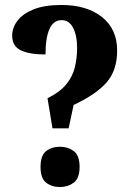

<svg xmlns="http://www.w3.org/2000/svg" viewBox="-20 -744 529 772"><path d="M171 -349Q220 -373 246 -404.5Q272 -436 281 -473.5Q290 -511 290 -552Q290 -601 274 -632Q258 -663 228 -663Q195 -663 179 -627.5Q163 -592 163 -525Q99 -525 64 -541.5Q29 -558 29 -601Q29 -633 50.5 -661Q72 -689 115.5 -706.5Q159 -724 227 -724Q329 -724 390 -675.5Q451 -627 451 -541Q451 -461 408.5 -412.5Q366 -364 276 -322L256 -228H191ZM221 8Q188 8 165.5 -9.5Q143 -27 143 -73Q143 -119 165.5 -136.5Q188 -154 221 -154Q253 -154 276.5 -136.5Q300 -119 300 -73Q300 -27 276.5 -9.5Q253 8 221 8Z"/></svg>

Font: Noto Serif Ethiopic Condensed ExtraBold
Style: Regular
Weight: 800
Width: 3
Designer: Monotype Design Team
Foundry: Monotype Imaging Inc.
Version: Version 2.102; ttfautohint (v1.8.4.7-5d5b)